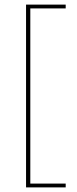

<svg xmlns="http://www.w3.org/2000/svg" viewBox="-20 -695 335 833"><path d="M265 118H93V-675H265V-658.5H111.5V101.5H265Z"/></svg>

Font: Anek Malayalam Thin
Style: Regular
Weight: 250
Version: Version 1.003